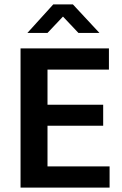

<svg xmlns="http://www.w3.org/2000/svg" viewBox="-20 -849 552 869"><path d="M73 -630H473V-534H195V-375H447V-280H195V-96H476V0H73ZM221 -829H310L430 -700H335L265 -774L195 -700H104Z"/></svg>

Font: Mukta SemiBold
Style: Regular
Weight: 600
Designer: Girish Dalvi and Yashodeep Gholap
Foundry: Ek Type
Version: Version 2.538;PS 1.002;hotconv 16.6.51;makeotf.lib2.5.65220;